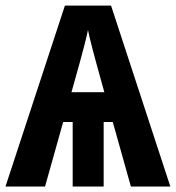

<svg xmlns="http://www.w3.org/2000/svg" viewBox="-20 -679 640 699"><path d="M390.6 -234.9H357.4V0H244.6V-234.9H210L144 0H0L216.3 -658.7H384.3L600.1 0H456.5ZM240.2 -343.3H359.9Q307.1 -531.2 300.3 -569.8Q297.4 -554.7 287.1 -513.9Q276.9 -473.1 240.2 -343.3Z"/></svg>

Font: Liberation Mono
Style: Bold
Weight: 700
Monospace: yes
Designer: Steve Matteson
Foundry: Ascender Corporation
Version: Version 2.1.5